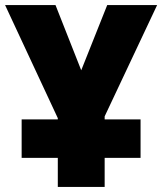

<svg xmlns="http://www.w3.org/2000/svg" viewBox="-20 -734 637 754"><path d="M391 0V-114H532V-265H391V-277L597 -714H401L299 -458L198 -714H0L207 -270V-265H65V-114H207V0Z"/></svg>

Font: Noto Sans UI SemiCondensed Black
Style: Regular
Weight: 900
Width: 4
Designer: Monotype Design Team
Foundry: Monotype Imaging Inc.
Version: 1.001